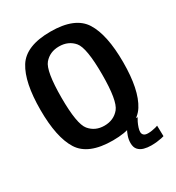

<svg xmlns="http://www.w3.org/2000/svg" viewBox="-192 -798 962 1049"><g transform="rotate(-30 289.0 -274.0)"><path d="M286 5Q441 5 494.2 -79.5Q547.5 -164 547.5 -337.5Q547.5 -511 494.2 -596Q441 -681 286 -681Q131.5 -681 78.5 -596.2Q25.5 -511.5 25.5 -337.5Q25.5 -164 78.8 -79.5Q132 5 286 5ZM286 -88Q228 -88 193.2 -130Q158.5 -172 158.5 -337.5Q158.5 -505.5 193.2 -546.5Q228 -587.5 286 -587.5Q345 -587.5 379.8 -546.5Q414.5 -505.5 414.5 -337.5Q414.5 -172 379.8 -130Q345 -88 286 -88ZM453 133.5Q472.5 133.5 489.8 131.5Q507 129.5 519.5 126.8Q532 124 536 122.5L534.5 55.5Q530.5 57.5 520 60.2Q509.5 63 496.5 65Q483.5 67 471.5 67Q454 67 445.5 59.5Q437 52 437 39Q437 28 441.8 13.2Q446.5 -1.5 453.5 -16Q460.5 -30.5 465.5 -38H400Q393.5 -29.5 384.2 -13.2Q375 3 368 23.5Q361 44 361 65.5Q361 92.5 374.2 107.2Q387.5 122 408.5 127.8Q429.5 133.5 453 133.5Z"/></g></svg>

Font: Anybody SemiCondensed SemiBold
Style: Regular
Weight: 600
Width: 4
Version: Version 1.113;gftools[0.9.25]